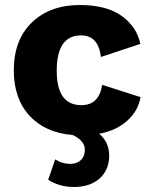

<svg xmlns="http://www.w3.org/2000/svg" viewBox="-20 -530 607 765"><path d="M540 -143Q531 -89 487.5 -49.5Q444 -10 375 3Q415 36 415 90Q415 147 377 181Q339 215 275 215Q216 215 172 186L200 105Q227 123 260 123Q286 123 302 108Q318 93 318 66Q318 31 270 8Q160 -1 97.5 -69Q35 -137 35 -250Q35 -371 107 -440.5Q179 -510 298 -510Q405 -510 465.5 -466Q526 -422 539 -355L382 -303Q372 -389 303 -389Q206 -389 206 -248Q206 -111 304 -111Q375 -111 387 -192Z"/></svg>

Font: Elaine Sans
Style: Bold
Weight: 700
Designer: Wei Huang
Foundry: Wei Huang
Version: Version 2.001;December 24, 2019;FontCreator 12.0.0.2547 64-b